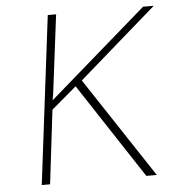

<svg xmlns="http://www.w3.org/2000/svg" viewBox="-51 -755 750 803"><g transform="rotate(-5 324.0 -353.0)"><path d="M173 -378 167 -343 168 -349 579 -706H624L297 -421L575 0H531L269 -399L164 -310L127 0H92L179 -706H214Z"/></g></svg>

Font: Josefin Sans Thin ExtraLight
Style: Italic
Weight: 250
Italic angle: -7°
Version: Version 2.000